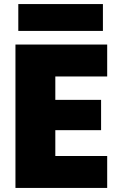

<svg xmlns="http://www.w3.org/2000/svg" viewBox="-20 -924 588 944"><path d="M507 -548H252V-433H477V-284H252V-157H507V0H56V-705H507ZM70 -904H486V-772H70Z"/></svg>

Font: SVN-Poppins ExtraBold
Style: Regular
Weight: 800
Designer: Ninad Kale (Devanagari), Jonny Pinhorn (Latin)
Foundry: Indian Type Foundry
Version: Version 3.002 2017; ttfautohint (v1.8.3)